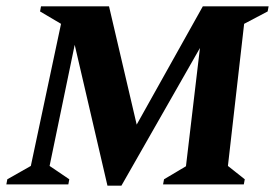

<svg xmlns="http://www.w3.org/2000/svg" viewBox="-34 -580 869 604"><path d="M-14 0 -11 -16 63 -58 158 -505 92 -544 95 -560H309L396 -188L604 -560H811L808 -544L734 -505L683 -58L736 -16L733 0H479L482 -16L551 -57L595 -429L348 4H304L201 -439L122 -58L184 -16L181 0Z"/></svg>

Font: Spectral SC
Style: Bold Italic
Weight: 700
Italic angle: -10°
Designer: Jean-Baptiste Levee
Foundry: Production Type
Version: Version 2.001